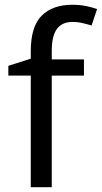

<svg xmlns="http://www.w3.org/2000/svg" viewBox="-20 -836 427 805"><path d="M332 -519H197V-51H109V-519H15V-560L109 -590V-621Q109 -725 155 -770.5Q201 -816 283 -816Q315 -816 341.5 -810.5Q368 -805 387 -798L364 -729Q348 -734 327 -739Q306 -744 284 -744Q240 -744 218.5 -714.5Q197 -685 197 -622V-587H332Z"/></svg>

Font: Noto Sans Tamil UI
Style: Regular
Weight: 400
Designer: Jelle Bosma - Monotype Design Team
Foundry: Monotype Imaging Inc.
Version: Version 2.004; ttfautohint (v1.8.4.7-5d5b)